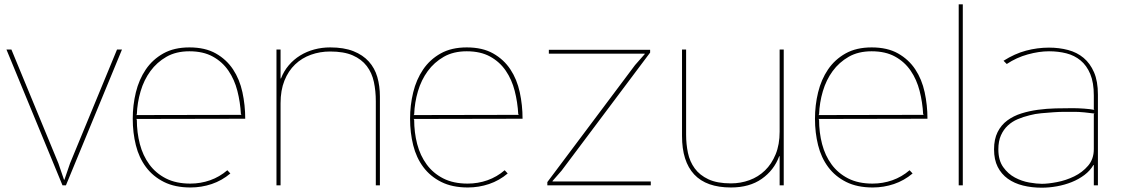

<svg xmlns="http://www.w3.org/2000/svg" viewBox="-20 -860 5200 891"><path d="M546 -630 286 0H270L10 -630H33L251 -102L277 -26H279L305 -102L523 -630Z M1118 -309 612 -308 615 -305Q615 -245 629 -191.5Q643 -138 673 -97Q703 -56 750 -32Q797 -8 863 -8Q911 -8 955 -23.5Q999 -39 1035 -70L1049 -55Q1010 -22 962.5 -6Q915 10 864 10Q792 10 741 -15.5Q690 -41 657.5 -84.5Q625 -128 610.5 -186Q596 -244 596 -309Q596 -372 610.5 -431.5Q625 -491 656.5 -537.5Q688 -584 738 -612Q788 -640 859 -640Q932 -640 981.5 -612Q1031 -584 1061.5 -538Q1092 -492 1105 -432Q1118 -372 1118 -309ZM1101 -327 1098 -330Q1095 -386 1081.5 -438.5Q1068 -491 1040 -532Q1012 -573 967.5 -597.5Q923 -622 859 -622Q797 -622 752.5 -596.5Q708 -571 678 -530Q648 -489 632.5 -436.5Q617 -384 615 -329L612 -326Z M1743 -412V0H1724V-390Q1724 -438 1715 -480Q1706 -522 1682 -553.5Q1658 -585 1617 -603Q1576 -621 1512 -621Q1465 -621 1423 -606Q1381 -591 1349.5 -561Q1318 -531 1300 -486Q1282 -441 1282 -381V0H1263V-630H1282V-496H1284Q1297 -530 1320 -557Q1343 -584 1373 -602.5Q1403 -621 1438.5 -630.5Q1474 -640 1512 -640Q1576 -640 1620 -622.5Q1664 -605 1691.5 -574.5Q1719 -544 1731 -502.5Q1743 -461 1743 -412Z M2405 -309 1899 -308 1902 -305Q1902 -245 1916 -191.5Q1930 -138 1960 -97Q1990 -56 2037 -32Q2084 -8 2150 -8Q2198 -8 2242 -23.5Q2286 -39 2322 -70L2336 -55Q2297 -22 2249.5 -6Q2202 10 2151 10Q2079 10 2028 -15.5Q1977 -41 1944.5 -84.5Q1912 -128 1897.5 -186Q1883 -244 1883 -309Q1883 -372 1897.5 -431.5Q1912 -491 1943.5 -537.5Q1975 -584 2025 -612Q2075 -640 2146 -640Q2219 -640 2268.5 -612Q2318 -584 2348.5 -538Q2379 -492 2392 -432Q2405 -372 2405 -309ZM2388 -327 2385 -330Q2382 -386 2368.5 -438.5Q2355 -491 2327 -532Q2299 -573 2254.5 -597.5Q2210 -622 2146 -622Q2084 -622 2039.5 -596.5Q1995 -571 1965 -530Q1935 -489 1919.5 -436.5Q1904 -384 1902 -329L1899 -326Z M3000 0H2520V-15L2927 -558L2972 -609V-611H2527V-629H2997V-616L2586 -68L2544 -20V-18H3000Z M3617 0H3598V-135H3596Q3572 -70 3515 -30Q3458 10 3372 10Q3258 10 3201.5 -50.5Q3145 -111 3145 -229V-630H3164V-235Q3164 -191 3172.5 -150.5Q3181 -110 3204 -78.5Q3227 -47 3267.5 -28Q3308 -9 3372 -9Q3417 -9 3458 -24Q3499 -39 3530 -69Q3561 -99 3579.5 -144Q3598 -189 3598 -249V-630H3617Z M4284 -309 3778 -308 3781 -305Q3781 -245 3795 -191.5Q3809 -138 3839 -97Q3869 -56 3916 -32Q3963 -8 4029 -8Q4077 -8 4121 -23.5Q4165 -39 4201 -70L4215 -55Q4176 -22 4128.5 -6Q4081 10 4030 10Q3958 10 3907 -15.5Q3856 -41 3823.5 -84.5Q3791 -128 3776.5 -186Q3762 -244 3762 -309Q3762 -372 3776.5 -431.5Q3791 -491 3822.5 -537.5Q3854 -584 3904 -612Q3954 -640 4025 -640Q4098 -640 4147.5 -612Q4197 -584 4227.5 -538Q4258 -492 4271 -432Q4284 -372 4284 -309ZM4267 -327 4264 -330Q4261 -386 4247.5 -438.5Q4234 -491 4206 -532Q4178 -573 4133.5 -597.5Q4089 -622 4025 -622Q3963 -622 3918.5 -596.5Q3874 -571 3844 -530Q3814 -489 3798.5 -436.5Q3783 -384 3781 -329L3778 -326Z M4448 0H4429V-840H4448Z M5075 -421V0H5056V-94H5054Q5039 -68 5012.5 -48Q4986 -28 4953.5 -15Q4921 -2 4885 4.5Q4849 11 4814 11Q4768 11 4727.5 1Q4687 -9 4657 -30.5Q4627 -52 4610 -85.5Q4593 -119 4593 -167Q4593 -214 4609.5 -247Q4626 -280 4654.5 -301Q4683 -322 4719.5 -333.5Q4756 -345 4796.5 -350.5Q4837 -356 4878.5 -357Q4920 -358 4957 -358Q4982 -358 5010.5 -356Q5039 -354 5059 -350L5056 -353V-417Q5056 -477 5039.5 -516.5Q5023 -556 4994.5 -579.5Q4966 -603 4928.5 -612.5Q4891 -622 4848 -622Q4802 -622 4749.5 -607.5Q4697 -593 4652 -563L4637 -578Q4689 -611 4741.5 -625Q4794 -639 4848 -639Q4895 -639 4936.5 -628Q4978 -617 5008.5 -591.5Q5039 -566 5057 -524.5Q5075 -483 5075 -421ZM5059 -333Q5051 -334 5038.5 -335.5Q5026 -337 5012.5 -338.5Q4999 -340 4986.5 -340.5Q4974 -341 4966 -341Q4945 -341 4920 -341Q4895 -341 4868 -339Q4840 -337 4812 -334.5Q4784 -332 4758 -325Q4729 -318 4703 -307Q4677 -296 4657 -277.5Q4637 -259 4625 -232Q4613 -205 4613 -167Q4613 -116 4635.5 -84.5Q4658 -53 4690 -36Q4722 -19 4756.5 -13Q4791 -7 4815 -7Q4844 -7 4885.5 -15Q4927 -23 4965 -41.5Q5003 -60 5029.5 -91Q5056 -122 5056 -168V-330Z"/></svg>

Font: TypoPRO Sinkin Sans
Style: 100 Thin
Weight: 100
Designer: Keith Bates
Foundry: K-Type
Version: Sinkin Sans (version 1.0)  by Keith Bates   •   © 2014   www